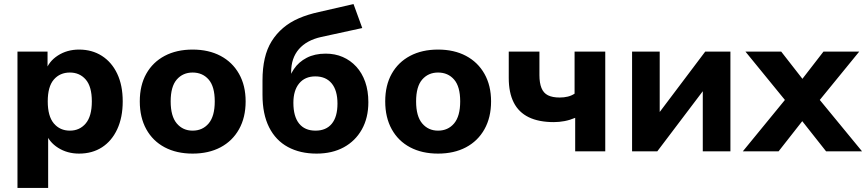

<svg xmlns="http://www.w3.org/2000/svg" viewBox="-20 -745 4263 945"><path d="M66 180V-491H214V-394H204Q219 -442 264.5 -471.5Q310 -501 369 -501Q433 -501 481.5 -470Q530 -439 557 -382Q584 -325 584 -246Q584 -167 557 -109Q530 -51 482 -20Q434 11 369 11Q311 11 266 -17.5Q221 -46 205 -92H217V180ZM324 -102Q372 -102 402 -137.5Q432 -173 432 -246Q432 -319 402 -353.5Q372 -388 324 -388Q275 -388 245 -353.5Q215 -319 215 -246Q215 -173 245 -137.5Q275 -102 324 -102Z M928 11Q849 11 790.5 -20Q732 -51 700 -109Q668 -167 668 -246Q668 -325 700 -382Q732 -439 790.5 -470Q849 -501 928 -501Q1007 -501 1065.5 -470Q1124 -439 1156.5 -381.5Q1189 -324 1189 -246Q1189 -167 1156.5 -109Q1124 -51 1065.5 -20Q1007 11 928 11ZM928 -102Q977 -102 1007 -137.5Q1037 -173 1037 -246Q1037 -319 1007 -353.5Q977 -388 928 -388Q880 -388 850 -353.5Q820 -319 820 -246Q820 -173 850 -137.5Q880 -102 928 -102Z M1538 11Q1457 11 1397 -21.5Q1337 -54 1304.5 -118.5Q1272 -183 1272 -278V-349Q1272 -409 1283 -457Q1294 -505 1317 -542Q1340 -579 1373.5 -607.5Q1407 -636 1451 -655Q1495 -674 1550 -686L1720 -725L1763 -607L1561 -563Q1489 -547 1451 -503Q1413 -459 1413 -390V-328H1394Q1403 -370 1426.5 -405Q1450 -440 1489.5 -460.5Q1529 -481 1583 -481Q1629 -481 1667 -464.5Q1705 -448 1733.5 -417Q1762 -386 1777.5 -342Q1793 -298 1793 -242Q1793 -165 1761 -108Q1729 -51 1672 -20Q1615 11 1538 11ZM1533 -102Q1585 -102 1613 -136Q1641 -170 1641 -235Q1641 -300 1612.5 -334.5Q1584 -369 1532 -369Q1481 -369 1452.5 -334.5Q1424 -300 1424 -239Q1424 -172 1452 -137Q1480 -102 1533 -102Z M2136 11Q2057 11 1998.5 -20Q1940 -51 1908 -109Q1876 -167 1876 -246Q1876 -325 1908 -382Q1940 -439 1998.5 -470Q2057 -501 2136 -501Q2215 -501 2273.5 -470Q2332 -439 2364.5 -381.5Q2397 -324 2397 -246Q2397 -167 2364.5 -109Q2332 -51 2273.5 -20Q2215 11 2136 11ZM2136 -102Q2185 -102 2215 -137.5Q2245 -173 2245 -246Q2245 -319 2215 -353.5Q2185 -388 2136 -388Q2088 -388 2058 -353.5Q2028 -319 2028 -246Q2028 -173 2058 -137.5Q2088 -102 2136 -102Z M2811 0V-165Q2785 -154 2758.5 -149Q2732 -144 2706 -144Q2632 -144 2582.5 -168Q2533 -192 2508.5 -240.5Q2484 -289 2484 -361V-491H2635V-375Q2635 -337 2645 -312Q2655 -287 2677 -276Q2699 -265 2735 -265Q2756 -265 2774.5 -269.5Q2793 -274 2808 -284V-491H2959V0Z M3091 0V-491H3227V-158H3200L3451 -491H3575V0H3439V-333H3467L3215 0Z M3636 0 3871 -287V-219L3649 -491H3825L3956 -323H3903L4033 -491H4209L3987 -219V-287L4223 0H4046L3903 -181H3954L3812 0Z"/></svg>

Font: Nunito Sans 12pt ExtraBold
Style: Regular
Weight: 800
Designer: Vernon Adams
Foundry: Vernon Adams
Version: Version 3.101;gftools[0.9.27]